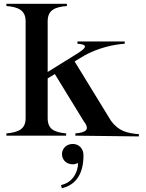

<svg xmlns="http://www.w3.org/2000/svg" viewBox="-20 -720 773 1019"><path d="M14 -12V0H331V-12C268 -18 233 -34 233 -93V-304L271 -327L423 -79C459 -33 439 -17 380 -12V0L717 4V-8C654 -13 610 -24 569 -79L376 -394L429 -426C503 -466 578 -483 642 -488V-500H391V-488C452 -484 436 -464 389 -435L233 -338V-607C233 -665 269 -683 335 -688V-700H14V-688C78 -683 116 -665 116 -607V-93C116 -34 78 -18 14 -12ZM304 262 308 279C391 260 424 191 423 102C422 67 398 44 366 44C333 44 309 68 309 98C309 129 333 152 366 152C377 152 386 149 394 145C395 192 365 250 304 262Z"/></svg>

Font: Sprat Medium
Style: Regular
Weight: 500
Designer: Ethan Nakache
Foundry: Collletttivo
Version: Version 2.000;Glyphs 3.2 (3217)